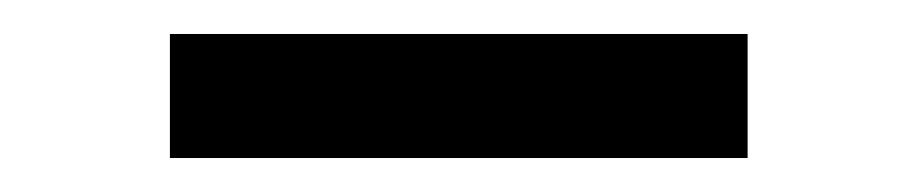

<svg xmlns="http://www.w3.org/2000/svg" viewBox="-20 -668 540 113"><path d="M80 -648H420V-575H80Z"/></svg>

Font: Madhuban SemiBold
Style: Regular
Weight: 600
Designer: jaikishan Patel
Foundry: MagicType
Version: Version 1.000